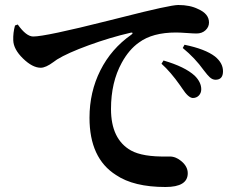

<svg xmlns="http://www.w3.org/2000/svg" viewBox="-20 -739 936 768"><path d="M642 9Q515 9 444 -39Q338 -106 338 -268Q338 -371 381.5 -457.5Q425 -544 505 -600Q511 -604 510 -607Q509 -610 502 -608Q420 -589 335 -558Q250 -527 208 -501Q203 -498 194 -491Q163 -468 143 -468Q110 -468 72 -505Q34 -542 33 -578Q32 -608 40 -637L51 -641Q85 -593 113 -593Q162 -593 412 -656Q449 -665 468 -670Q660 -719 693 -719Q740 -719 772 -703Q816 -684 816 -649Q816 -631 802 -618Q788 -605 766 -605Q754 -605 727 -607Q698 -609 684 -609Q590 -609 536 -569Q496 -541 467 -488Q424 -410 424 -303Q424 -182 504 -137Q551 -111 648 -113Q656 -113 659 -113Q684 -113 707 -93Q731 -72 731 -46Q731 9 642 9ZM751 -347Q733 -348 709 -385Q706 -389 700 -398Q662 -452 626 -484L634 -497Q720 -472 759 -436Q785 -410 785 -382Q785 -367 775.5 -357Q766 -347 751 -347ZM842 -420Q830 -420 819 -430Q811 -437 795 -458Q760 -507 711 -547L718 -560Q801 -543 840 -513Q872 -487 872 -454Q872 -420 842 -420Z"/></svg>

Font: GenRyuMin TW B
Style: Regular
Weight: 700
Version: Version 1.501;PS 1;hotconv 16.6.51;makeotf.lib2.5.65220